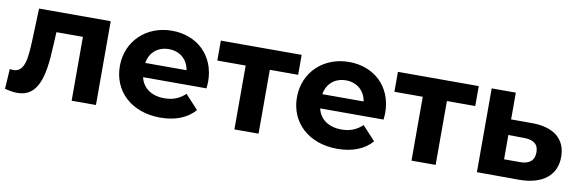

<svg xmlns="http://www.w3.org/2000/svg" viewBox="-44 -875 3656 1214"><g transform="rotate(10 1783.5 -267.5)"><path d="M131 -538 123 -322C118 -220 112 -127 38 -127C31 -127 23 -128 15 -129L7 -1C38 7 64 11 88 11C221 11 252 -123 260 -315L265 -410H435V0H591V-538Z M1264 -267C1264 -440 1142 -546 984 -546C820 -546 697 -430 697 -269C697 -109 818 8 1004 8C1101 8 1176 -22 1226 -79L1143 -169C1106 -134 1065 -117 1008 -117C926 -117 869 -158 854 -225H1261C1262 -238 1264 -255 1264 -267ZM985 -428C1055 -428 1106 -384 1117 -316H852C863 -385 914 -428 985 -428Z M1817 -538H1298V-410H1480V0H1635V-410H1817Z M2401 -267C2401 -440 2279 -546 2121 -546C1957 -546 1834 -430 1834 -269C1834 -109 1955 8 2141 8C2238 8 2313 -22 2363 -79L2280 -169C2243 -134 2202 -117 2145 -117C2063 -117 2006 -158 1991 -225H2398C2399 -238 2401 -255 2401 -267ZM2122 -428C2192 -428 2243 -384 2254 -316H1989C2000 -385 2051 -428 2122 -428Z M2954 -538H2435V-410H2617V0H2772V-410H2954Z M3192 -366V-538H3037V0L3307 1C3457 1 3545 -68 3545 -187C3545 -300 3469 -365 3328 -366ZM3192 -110V-266L3293 -265C3353 -264 3386 -242 3386 -189C3386 -136 3353 -109 3293 -110Z"/></g></svg>

Font: Talent SemiBold
Style: Bold
Weight: 700
Designer: Mike Powis
Version: Version 1.001;hotconv 1.0.109;makeotfexe 2.5.65596